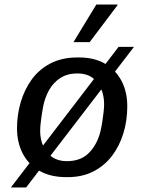

<svg xmlns="http://www.w3.org/2000/svg" viewBox="-20 -776 640 852"><path d="M273.2 10Q205 10 156.1 -17.4Q107.2 -44.8 81.4 -93.8Q55.5 -142.8 55.5 -207Q55.5 -265.5 71.6 -321.4Q87.8 -377.2 120.2 -422.5Q152.8 -467.8 203.6 -494.4Q254.5 -521 323 -521H331.5Q398.5 -521 445.9 -493.5Q493.2 -466 519 -417.5Q544.8 -369 544.8 -304Q544.8 -241 527.5 -184.4Q510.2 -127.8 476.8 -84Q443.2 -40.2 394.2 -15.1Q345.2 10 281 10ZM276.5 -60.8Q340 -60.8 376.2 -99.1Q412.5 -137.5 426 -194.2Q431 -215.2 434.2 -237.5Q437.5 -259.8 439.8 -279.6Q442 -299.5 442 -313.8Q442 -350.2 428.9 -381.5Q415.8 -412.8 389.5 -431.5Q363.2 -450.2 323.8 -450.2Q279.5 -450.2 247.9 -429.9Q216.2 -409.5 197.4 -375.5Q178.5 -341.5 170.8 -300Q165.2 -268 161.8 -241.1Q158.2 -214.2 158.2 -195.2Q158.2 -158 171.8 -127.6Q185.2 -97.2 211.6 -79Q238 -60.8 276.5 -60.8ZM28.2 56 506.2 -568H574.5L95.8 56ZM306 -589 407.5 -756H501L501.5 -753L377.8 -589Z"/></svg>

Font: Chivo Mono Medium
Style: Italic
Weight: 500
Italic angle: -8.05°
Monospace: yes
Designer: Hector Gatti
Foundry: Omnibus-Type
Version: Version 1.008